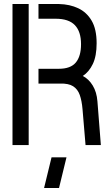

<svg xmlns="http://www.w3.org/2000/svg" viewBox="-20 -720 547 953"><path d="M198.8 213 235.8 61H310L273 213ZM404.6 0 389.6 -178Q386 -220 375.9 -248.6Q365.8 -277.2 343.1 -291.8Q320.4 -306.4 278 -305.2H171V-378.6H272.2Q330.4 -378.6 356.3 -409.7Q382.2 -440.8 382.2 -500.8Q382.2 -563.2 351.7 -595.1Q321.2 -627 256.6 -627H171V-700H273.4Q326.6 -698.8 368.6 -678.9Q410.6 -659 435.1 -617Q459.6 -575 459.6 -505.4Q459.6 -441.8 440.8 -402.5Q422 -363.2 391 -343Q420.6 -327.8 440.3 -295.5Q460 -263.2 463.6 -217L480.6 0ZM42 0V-700H122.4V0Z"/></svg>

Font: Stick No Bills ExtraLight
Style: Regular
Weight: 200
Designer: Kosala Senevirathne, Siva Puranthara, Lasantha Premarathna, Tharique Azeez
Foundry: mooniak
Version: Version 2.000